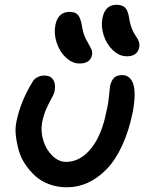

<svg xmlns="http://www.w3.org/2000/svg" viewBox="-20 -753 639 808"><path d="M514.2 -516.1Q482.4 -516.1 455.6 -541.3Q428.7 -566.4 416.5 -604Q404.3 -641.6 411.1 -676.8Q422.4 -732.9 470.2 -732.9Q494.1 -732.9 506.6 -720.7Q519 -708.5 523.9 -674.8Q527.8 -649.9 536.1 -630.1Q544.4 -610.4 551.8 -600.8Q559.1 -591.3 563.7 -579.1Q568.4 -566.9 565.9 -553.2Q557.6 -516.1 514.2 -516.1ZM314.9 -485.8Q283.7 -485.8 257.1 -511Q230.5 -536.1 218.3 -574Q206.1 -611.8 212.9 -647Q224.1 -703.1 272.9 -703.1Q296.4 -703.1 307.9 -690.4Q319.3 -677.7 325.2 -642.1Q330.1 -610.4 342.5 -586.9Q355 -563.5 362.5 -550Q370.1 -536.6 367.2 -522Q360.4 -485.8 314.9 -485.8ZM261.2 35.2Q222.2 35.2 188 22.7Q153.8 10.3 129.9 -11.2Q106 -32.7 86.9 -60.5Q67.9 -88.4 59.1 -119.6Q50.3 -150.9 46.6 -182.9Q43 -214.8 49.8 -244.1Q66.9 -326.7 116.2 -407.2Q122.1 -419.4 136 -427.2Q149.9 -435.1 167 -435.1Q192.4 -435.1 203.9 -417.5Q215.3 -399.9 210 -370.1Q207 -356.4 197 -339.1Q187 -321.8 175.5 -296.4Q164.1 -271 157.2 -237.8Q150.4 -200.2 162.4 -161.4Q174.3 -122.6 200.7 -97.2Q227.1 -71.8 257.8 -71.8Q317.9 -71.8 363.5 -128.4Q409.2 -185.1 428.2 -286.1Q433.6 -307.6 436 -325Q438.5 -342.3 439.9 -360.1Q441.4 -377.9 442.9 -389.2Q447.8 -412.6 459.2 -424.8Q470.7 -437 494.1 -437Q528.3 -437 540.8 -399.2Q553.2 -361.3 539.1 -283.2Q522.5 -201.7 493.7 -139.6Q464.8 -77.6 427.7 -40Q390.6 -2.4 348.9 16.4Q307.1 35.2 261.2 35.2Z"/></svg>

Font: Shantell Sans Irregular Bouncy
Style: Italic
Weight: 500
Italic angle: -11.31°
Designer: Stephen Nixon, Anya Danilova, Shantell Martin
Foundry: Arrow Type
Version: Version 1.006;[9816181b4]